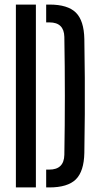

<svg xmlns="http://www.w3.org/2000/svg" viewBox="-20 -820 434 840"><path d="M49.5 0V-800H137V0ZM182 0V-78H195.5Q260 -78 261.5 -142.5Q266 -400.5 261.5 -658.5Q260 -722 196.5 -722H182V-800H196.5Q276.5 -800 312 -764.8Q347.5 -729.5 349 -649Q350.5 -560 351 -480Q351.5 -400 351 -320.2Q350.5 -240.5 349 -151.5Q347.5 -70.5 311.8 -35.2Q276 0 195.5 0Z"/></svg>

Font: Big Shoulders Stencil Display SemiBold
Style: Regular
Weight: 600
Designer: Patric King
Foundry: XO Type Co
Version: Version 1.000